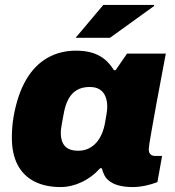

<svg xmlns="http://www.w3.org/2000/svg" viewBox="-20 -745 707 777"><path d="M225 12Q163 12 118.5 -11Q74 -34 51 -78.5Q28 -123 28 -188Q28 -207 29.5 -228.5Q31 -250 35 -273Q51 -363 85.5 -422Q120 -481 171.5 -510.5Q223 -540 288 -540Q323 -540 351 -532Q379 -524 401 -507Q423 -490 441 -461H448L494 -528H651L627 -400Q621 -368 614.5 -333.5Q608 -299 602.5 -267Q597 -235 592 -208Q587 -181 584.5 -163.5Q582 -146 582 -141Q582 -127 589 -120.5Q596 -114 607 -114H636L617 -8Q594 1 567.5 6.5Q541 12 516 12Q484 12 458.5 5Q433 -2 416 -18Q407 -26 401.5 -38Q396 -50 392 -64H385Q353 -28 310.5 -8Q268 12 225 12ZM297 -135Q320 -135 338.5 -144Q357 -153 370.5 -168.5Q384 -184 392.5 -204.5Q401 -225 405 -248Q409 -270 411 -282.5Q413 -295 413.5 -302Q414 -309 414 -314Q414 -337 406.5 -355Q399 -373 383.5 -383Q368 -393 343 -393Q312 -393 291 -380.5Q270 -368 257.5 -345Q245 -322 239 -291Q233 -259 230 -242.5Q227 -226 226.5 -218.5Q226 -211 226 -206Q226 -173 242.5 -154Q259 -135 297 -135ZM286 -592 398 -725H603L604 -721L425 -592Z"/></svg>

Font: Archivo SemiBold Black
Style: Italic
Weight: 900
Italic angle: -10°
Version: Version 2.001